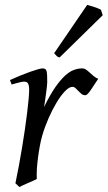

<svg xmlns="http://www.w3.org/2000/svg" viewBox="-20 -732 433 772"><path d="M375 -415Q369.1 -407.2 362.1 -396Q355 -384.8 347.9 -374.3Q340.8 -363.8 334.5 -356.4Q328.1 -349.1 323.2 -349.1Q314 -349.1 307.4 -354.5Q300.8 -359.9 295.2 -366Q289.6 -372.1 283.9 -377.4Q278.3 -382.8 271 -382.8Q258.3 -382.8 241.5 -365.5Q224.6 -348.1 207.8 -320.1Q190.9 -292 175.5 -257.1Q160.2 -222.2 149.9 -187Q144.5 -168.5 140.4 -146.2Q136.2 -124 133.1 -100.6Q129.9 -77.1 128.4 -54.4Q127 -31.7 127.9 -12.2Q121.6 -8.8 112.1 -4.6Q102.5 -0.5 92.5 3.9Q82.5 8.3 73.2 12.5Q64 16.6 58.1 20L42 4.9Q49.3 -29.8 56.2 -66.9Q63 -104 69.1 -140.9Q75.2 -177.7 80.3 -212.9Q85.4 -248 89.1 -278.3Q92.8 -308.6 95 -332.5Q97.2 -356.4 97.2 -371.1Q97.2 -382.3 95.5 -388.9Q93.8 -395.5 91.1 -398.7Q88.4 -401.9 84.7 -402.8Q81.1 -403.8 77.1 -403.8Q72.3 -403.8 64 -402.1Q55.7 -400.4 47.4 -397.9Q37.6 -395.5 26.9 -392.1L20 -410.2Q40.5 -419.4 61.3 -428Q82 -436.5 100.1 -442.9Q118.2 -449.2 131.6 -453.1Q145 -457 150.9 -457Q157.7 -457 161.6 -454.6Q165.5 -452.1 167.2 -446Q168.9 -439.9 169.4 -429Q169.9 -418 169.9 -400.9Q169.9 -395.5 168.5 -382.8Q167 -370.1 165 -355.2Q163.1 -340.3 160.9 -325.7Q158.7 -311 157.2 -301.8Q180.7 -350.1 201.7 -380.4Q222.7 -410.6 241.5 -427.7Q260.3 -444.8 277.3 -450.9Q294.4 -457 310.1 -457Q318.8 -457 325.9 -452.1Q333 -447.3 340.3 -440.4Q347.7 -433.6 356 -426.5Q364.3 -419.4 375 -415ZM393.1 -670.9 219.7 -501Q211.9 -502.9 208.3 -506.3Q204.6 -509.8 197.8 -518.1L330.6 -712.4Q335.4 -710.9 343 -708.7Q350.6 -706.5 358.9 -703.9Q367.2 -701.2 374.5 -698.2Q381.8 -695.3 385.7 -692.9Z"/></svg>

Font: Gentium Plus Am
Style: Italic
Weight: 400
Italic angle: -8°
Designer: J. Victor Gaultney, Annie Olsen, Iska Routamaa, Becca Hirsbrunner
Foundry: SIL International
Version: Version 5.000